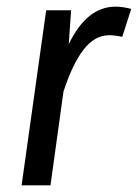

<svg xmlns="http://www.w3.org/2000/svg" viewBox="-20 -558 415 578"><path d="M375 -531 348 -447Q326 -452 309 -452Q265 -452 231.5 -408.5Q198 -365 171 -282L132 0H45L119 -527H194L187 -425Q214 -481 249 -509.5Q284 -538 328 -538Q350 -538 375 -531Z"/></svg>

Font: Fira Sans Condensed
Style: Italic
Weight: 400
Width: 3
Italic angle: -8°
Designer: bBox Type GmbH & Carrois Corporate GbR & Edenspiekermann AG
Foundry: bBox Type GmbH & Carrois Corporate GbR & Edenspiekermann AG
Version: Version 4.301